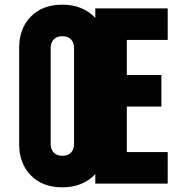

<svg xmlns="http://www.w3.org/2000/svg" viewBox="-20 -786 782 822"><path d="M247 16Q162.5 16 112.2 -35Q62 -86 62 -169V-581Q62 -664.5 112.2 -715.2Q162.5 -766 247 -766Q292 -766 328 -751Q364 -736 388 -709V-750H698V-615H523V-465H671V-330H523V-135H698V0H388V-41Q364 -14 328 1Q292 16 247 16ZM247 -119Q271 -119 284 -132.8Q297 -146.5 297 -169V-581Q297 -603.5 284 -617.2Q271 -631 247 -631Q223 -631 210 -617.2Q197 -603.5 197 -581V-169Q197 -146.5 210 -132.8Q223 -119 247 -119Z"/></svg>

Font: Mohave Light
Style: Bold
Weight: 700
Version: Version 2.003